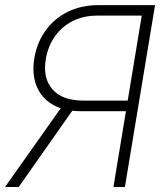

<svg xmlns="http://www.w3.org/2000/svg" viewBox="-25 -748 669 768"><path d="M428.7 0 542 -685.5H363.8Q308.6 -685.5 265.4 -663.6Q222.2 -641.6 194.6 -602.5Q167 -563.5 158.2 -511.2Q145.5 -435.1 185.1 -390.4Q224.6 -345.7 307.1 -345.7H506.3L499.5 -303.2H298.8Q230 -303.2 184.8 -330.1Q139.6 -356.9 120.8 -404.8Q102.1 -452.6 112.3 -515.1Q123 -578.1 157.5 -626Q191.9 -673.8 246.1 -700.7Q300.3 -727.5 369.6 -727.5H595.2L474.6 0ZM-4.9 0 228.5 -330.1H281.7L49.8 0Z"/></svg>

Font: Inter ExtraLight
Style: Italic
Weight: 250
Italic angle: -9.3988°
Designer: Rasmus Andersson
Foundry: rsms
Version: Version 4.001;git-66647c0bb